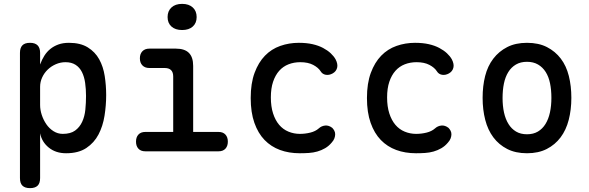

<svg xmlns="http://www.w3.org/2000/svg" viewBox="-20 -781 3040 991"><path d="M135 -560Q161 -560 174 -547Q187 -534 187 -508V-448Q196 -473 209 -493.5Q222 -514 240 -528.5Q258 -543 281.5 -551.5Q305 -560 336 -560Q395 -560 433 -536.5Q471 -513 492 -475Q513 -437 520.5 -388.5Q528 -340 528 -290Q528 -237 519.5 -183.5Q511 -130 488.5 -87Q466 -44 425.5 -17Q385 10 321 10Q268 10 232 -19Q196 -48 187 -93V138Q187 165 174 177.5Q161 190 135 190Q109 190 96 177.5Q83 165 83 138V-508Q83 -534 95.5 -547Q108 -560 135 -560ZM318 -460Q292 -460 268 -449.5Q244 -439 226 -421.5Q208 -404 197.5 -381Q187 -358 187 -333V-239Q187 -214 195.5 -188Q204 -162 219 -140Q234 -118 256 -104Q278 -90 304 -90Q344 -90 367.5 -107Q391 -124 404 -152Q417 -180 420.5 -215Q424 -250 424 -286Q424 -321 419.5 -353Q415 -385 403 -409Q391 -433 370 -446.5Q349 -460 318 -460Z M1108 -100Q1131 -100 1143.5 -86.5Q1156 -73 1156 -50Q1156 -27 1143.5 -13.5Q1131 0 1108 0H730Q707 0 694.5 -13.5Q682 -27 682 -50Q682 -73 694.5 -86.5Q707 -100 730 -100H874V-386Q874 -408 863 -419Q852 -430 830 -430H751Q728 -430 715 -443.5Q702 -457 702 -480Q702 -503 715 -516.5Q728 -530 751 -530H888Q933 -530 955 -508Q977 -486 977 -441V-100ZM920 -626Q885 -626 865 -644Q845 -662 845 -693Q845 -724 865 -742.5Q885 -761 920 -761Q955 -761 975 -742.5Q995 -724 995 -693Q995 -662 975 -644Q955 -626 920 -626Z M1274 -275Q1274 -351 1294 -405Q1314 -459 1347.5 -493.5Q1381 -528 1426.5 -544Q1472 -560 1522 -560Q1562 -560 1593 -553Q1624 -546 1647.5 -533.5Q1671 -521 1687 -506Q1703 -491 1712 -475Q1725 -450 1720 -431Q1715 -412 1697 -402Q1679 -392 1661.5 -395Q1644 -398 1635 -413Q1623 -432 1596.5 -446Q1570 -460 1530 -460Q1497 -460 1469 -449Q1441 -438 1421 -415.5Q1401 -393 1389.5 -359Q1378 -325 1378 -278Q1378 -231 1389.5 -195.5Q1401 -160 1421 -136.5Q1441 -113 1469 -101.5Q1497 -90 1528 -90Q1555 -90 1581.5 -96.5Q1608 -103 1625 -118Q1639 -131 1658 -133Q1677 -135 1695 -121Q1701 -115 1705.5 -106.5Q1710 -98 1710 -88Q1710 -78 1706 -67Q1702 -56 1692 -45Q1677 -27 1658 -16Q1639 -5 1618 1Q1597 7 1574 8.5Q1551 10 1527 10Q1471 10 1425 -7Q1379 -24 1345.5 -58.5Q1312 -93 1293 -147Q1274 -201 1274 -275Z M1874 -275Q1874 -351 1894 -405Q1914 -459 1947.5 -493.5Q1981 -528 2026.5 -544Q2072 -560 2122 -560Q2162 -560 2193 -553Q2224 -546 2247.5 -533.5Q2271 -521 2287 -506Q2303 -491 2312 -475Q2325 -450 2320 -431Q2315 -412 2297 -402Q2279 -392 2261.5 -395Q2244 -398 2235 -413Q2223 -432 2196.5 -446Q2170 -460 2130 -460Q2097 -460 2069 -449Q2041 -438 2021 -415.5Q2001 -393 1989.5 -359Q1978 -325 1978 -278Q1978 -231 1989.5 -195.5Q2001 -160 2021 -136.5Q2041 -113 2069 -101.5Q2097 -90 2128 -90Q2155 -90 2181.5 -96.5Q2208 -103 2225 -118Q2239 -131 2258 -133Q2277 -135 2295 -121Q2301 -115 2305.5 -106.5Q2310 -98 2310 -88Q2310 -78 2306 -67Q2302 -56 2292 -45Q2277 -27 2258 -16Q2239 -5 2218 1Q2197 7 2174 8.5Q2151 10 2127 10Q2071 10 2025 -7Q1979 -24 1945.5 -58.5Q1912 -93 1893 -147Q1874 -201 1874 -275Z M2700 10Q2641 10 2598 -12Q2555 -34 2526.5 -72Q2498 -110 2484.5 -162.5Q2471 -215 2471 -276Q2471 -337 2484 -388.5Q2497 -440 2526 -478Q2555 -516 2598 -538Q2641 -560 2700 -560Q2760 -560 2803 -538Q2846 -516 2874.5 -478.5Q2903 -441 2916 -389Q2929 -337 2929 -276Q2929 -215 2915.5 -162.5Q2902 -110 2873.5 -72Q2845 -34 2802 -12Q2759 10 2700 10ZM2700 -88Q2733 -88 2756.5 -102Q2780 -116 2795.5 -141Q2811 -166 2818.5 -200.5Q2826 -235 2826 -276Q2826 -317 2819 -351Q2812 -385 2796.5 -409.5Q2781 -434 2757 -448Q2733 -462 2700 -462Q2667 -462 2643 -448Q2619 -434 2603.5 -409Q2588 -384 2581 -350Q2574 -316 2574 -275Q2574 -234 2581.5 -200Q2589 -166 2604.5 -141Q2620 -116 2643.5 -102Q2667 -88 2700 -88Z"/></svg>

Font: Maple Mono Medium
Style: Regular
Weight: 500
Monospace: yes
Designer: subframe7536
Version: Version 7.000